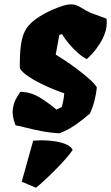

<svg xmlns="http://www.w3.org/2000/svg" viewBox="-20 -608 515 890"><path d="M256.3 9.8Q214.4 7.8 174.6 0.2Q134.8 -7.3 103 -15.6Q71.3 -23.9 52.2 -26.9Q34.7 -71.3 39.6 -103.3Q44.4 -135.3 57.1 -155Q69.8 -174.8 74.2 -182.6Q124 -181.2 165.5 -155.3Q207 -129.4 241.7 -100.1L266.1 -111.8Q271 -127 273.9 -144.3Q276.9 -161.6 277.8 -175.8Q272.9 -177.2 257.8 -182.6Q242.7 -188 228.5 -193.8Q200.2 -205.6 167.7 -221.4Q135.3 -237.3 109.1 -255.4Q83 -273.4 72.8 -290Q72.3 -293.9 72 -298.6Q71.8 -303.2 71.8 -309.1Q71.8 -383.3 81.8 -425.5Q91.8 -467.8 115.7 -493.2Q139.6 -518.6 181.2 -542Q197.3 -551.3 220.7 -561.8Q244.1 -572.3 268.3 -580.1Q292.5 -587.9 310.5 -587.9Q331.5 -587.9 356.7 -572.3Q381.8 -556.6 401.4 -547.9L473.6 -521.5Q480 -477.5 455.1 -427.7Q430.2 -377.9 382.8 -334Q364.7 -342.3 343 -361.1Q321.3 -379.9 301 -403.6Q280.8 -427.2 267.6 -450.2L254.9 -445.8L238.3 -355Q253.9 -345.7 280.8 -327.9Q307.6 -310.1 337.4 -287.8Q367.2 -265.6 392.3 -243.4Q417.5 -221.2 428.7 -203.6Q426.3 -173.8 418 -141.6Q409.7 -109.4 397 -82Q365.7 -54.2 331.3 -30.3Q296.9 -6.3 256.3 9.8ZM147 262.2 80.6 234.4 133.8 44.4Q154.8 42 182.9 42.5Q210.9 43 238.8 47.6Q266.6 52.2 288.1 61.8Q309.6 71.3 316.9 86.9Q306.2 103.5 284.9 127.7Q263.7 151.9 238 177.7Q212.4 203.6 188.2 226.1Q164.1 248.5 147 262.2Z"/></svg>

Font: Fruktur
Style: Italic
Weight: 400
Italic angle: -8°
Designer: Viktoriya Grabowska, Eben Sorkin
Foundry: Viktoriya Grabowska
Version: Version 1.008; ttfautohint (v1.8.4.7-5d5b)